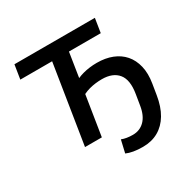

<svg xmlns="http://www.w3.org/2000/svg" viewBox="-193 -890 1256 1265"><g transform="rotate(-30 435.0 -257.5)"><path d="M540 190Q501 190 469.5 184.5Q438 179 416 169L438 74Q455 81 476.5 84.5Q498 88 522 88Q576 88 612 51.5Q648 15 659 -55L672 -134Q689 -235 649.5 -283.5Q610 -332 527 -332Q503 -332 478.5 -329Q454 -326 430 -319.5Q406 -313 384 -302L336 0H208L303 -598H61L78 -705H690L673 -598H431L402 -413Q422 -422 446 -428.5Q470 -435 497 -438.5Q524 -442 552 -442Q617 -442 668 -422Q719 -402 752.5 -363.5Q786 -325 799.5 -268.5Q813 -212 801 -140L788 -60Q775 21 742 76.5Q709 132 658 161Q607 190 540 190Z"/></g></svg>

Font: Nunito Sans 12pt
Style: Bold Italic
Weight: 700
Italic angle: -9°
Designer: Vernon Adams
Foundry: Vernon Adams
Version: Version 3.101;gftools[0.9.27]